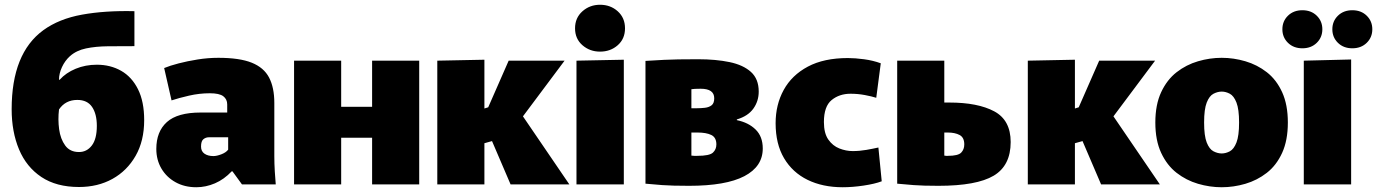

<svg xmlns="http://www.w3.org/2000/svg" viewBox="-20 -775 5788 807"><path d="M312 11Q217 11 154 -31Q91 -73 60 -147Q29 -221 29 -316Q29 -551 162 -648Q228 -696 325 -713.5Q422 -731 545 -728V-581Q485 -581 433.5 -580.5Q382 -580 341.5 -571.5Q301 -563 274 -539Q253 -520 240.5 -493Q228 -466 228 -440H231Q257 -469 298 -486Q339 -503 387 -503Q444 -503 489 -477.5Q534 -452 560 -400Q586 -348 586 -270Q586 -183 550 -120Q514 -57 452.5 -23Q391 11 312 11ZM312 -136Q345 -136 366 -163.5Q387 -191 387 -246Q387 -296 367 -325.5Q347 -355 305 -355Q255 -355 228 -315Q223 -273 228.5 -232Q234 -191 254 -163.5Q274 -136 312 -136Z M805 12Q756 12 718 -9Q680 -30 658.5 -66.5Q637 -103 637 -149Q637 -222 681.5 -262Q726 -302 823 -302H935V-336Q935 -358 918.5 -370.5Q902 -383 862 -383Q818 -383 774.5 -373Q731 -363 701 -353L670 -489Q694 -499 730.5 -508.5Q767 -518 810.5 -525Q854 -532 898 -532Q987 -532 1038 -511.5Q1089 -491 1111 -449Q1133 -407 1133 -342V-119Q1133 -87 1135 -54.5Q1137 -22 1139 0H997L957 -55H954Q922 -21 883.5 -4.5Q845 12 805 12ZM877 -119Q891 -119 910.5 -126.5Q930 -134 939 -146V-198H858Q845 -198 835 -190Q825 -182 825 -159Q825 -139 839.5 -129Q854 -119 877 -119Z M1216 -520H1414V-326H1544V-520H1742V0H1544V-196H1414V0H1216Z M1818 -520 2016 -524V-319L2032 -324L2118 -520H2353L2178 -286L2373 0H2126L2048 -182L2016 -173V0H1818Z M2502 -558Q2459 -558 2428 -585Q2397 -612 2397 -656Q2397 -700 2428 -727.5Q2459 -755 2502 -755Q2546 -755 2576.5 -727.5Q2607 -700 2607 -656Q2607 -612 2576.5 -585Q2546 -558 2502 -558ZM2403 -520 2602 -524V0H2403Z M2876 6Q2805 6 2764 3Q2723 0 2693 -3V-519Q2723 -521 2771.5 -523.5Q2820 -526 2914 -526Q2989 -526 3046.5 -514Q3104 -502 3136.5 -472.5Q3169 -443 3169 -390Q3169 -350 3146.5 -318.5Q3124 -287 3077 -273V-270Q3126 -260 3156 -230.5Q3186 -201 3186 -151Q3186 -75 3108.5 -34.5Q3031 6 2876 6ZM2908 -320Q2926 -320 2943 -322Q2960 -324 2971 -332.5Q2982 -341 2982 -362Q2982 -402 2925 -402Q2911 -402 2901 -401.5Q2891 -401 2886 -400V-320ZM2911 -120Q2962 -120 2976.5 -133.5Q2991 -147 2991 -168Q2991 -197 2970 -207.5Q2949 -218 2911 -218H2886V-121Q2891 -120 2897.5 -120Q2904 -120 2911 -120Z M3522 12Q3438 12 3374.5 -19Q3311 -50 3275.5 -110Q3240 -170 3240 -257Q3240 -335 3274 -397Q3308 -459 3375.5 -495Q3443 -531 3544 -531Q3574 -531 3611.5 -526Q3649 -521 3682 -509L3663 -364Q3644 -370 3615 -375.5Q3586 -381 3555 -381Q3508 -381 3475.5 -354.5Q3443 -328 3443 -262Q3443 -215 3461.5 -188.5Q3480 -162 3508 -151Q3536 -140 3564 -140Q3593 -140 3621.5 -145Q3650 -150 3672 -155L3686 -13Q3657 -2 3610 5Q3563 12 3522 12Z M3924 6Q3860 6 3820.5 3Q3781 0 3751 -3V-520H3949V-344H3970Q4090 -344 4159 -307Q4228 -270 4228 -178Q4228 -79 4156.5 -36.5Q4085 6 3924 6ZM3964 -120Q4007 -120 4020 -133.5Q4033 -147 4033 -168Q4033 -197 4013.5 -207.5Q3994 -218 3963 -218H3949V-121Q3953 -120 3956.5 -120Q3960 -120 3964 -120Z M4300 -520 4498 -524V-319L4514 -324L4600 -520H4835L4660 -286L4855 0H4608L4530 -182L4498 -173V0H4300Z M5115 12Q5065 12 5015.5 -2.5Q4966 -17 4925.5 -48.5Q4885 -80 4860.5 -132.5Q4836 -185 4836 -260Q4836 -335 4860.5 -387.5Q4885 -440 4925.5 -471.5Q4966 -503 5015.5 -517.5Q5065 -532 5115 -532Q5165 -532 5214.5 -517.5Q5264 -503 5304.5 -471.5Q5345 -440 5369 -387.5Q5393 -335 5393 -260Q5393 -185 5369 -132.5Q5345 -80 5304.5 -48.5Q5264 -17 5214.5 -2.5Q5165 12 5115 12ZM5115 -130Q5132 -130 5149 -139Q5166 -148 5177 -176Q5188 -204 5188 -260Q5188 -316 5177 -344Q5166 -372 5149 -381Q5132 -390 5115 -390Q5098 -390 5080.5 -381Q5063 -372 5052 -344Q5041 -316 5041 -260Q5041 -204 5052 -176Q5063 -148 5080.5 -139Q5098 -130 5115 -130Z M5460 0V-520L5659 -525V0ZM5454 -572Q5417 -572 5393.5 -595Q5370 -618 5370 -652Q5370 -686 5393.5 -709Q5417 -732 5454 -732Q5491 -732 5514.5 -709Q5538 -686 5538 -652Q5538 -618 5514.5 -595Q5491 -572 5454 -572ZM5664 -572Q5627 -572 5603.5 -595Q5580 -618 5580 -652Q5580 -686 5603.5 -709Q5627 -732 5664 -732Q5701 -732 5724.5 -709Q5748 -686 5748 -652Q5748 -618 5724.5 -595Q5701 -572 5664 -572Z"/></svg>

Font: Murecho Black
Style: Regular
Weight: 900
Designer: Neil Summerour
Foundry: Positype
Version: Version 1.010; ttfautohint (v1.8.3)